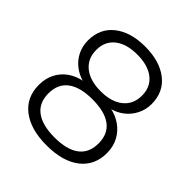

<svg xmlns="http://www.w3.org/2000/svg" viewBox="-195 -848 991 991"><g transform="rotate(45 300.0 -352.5)"><path d="M300 8Q184 8 117.5 -43Q51 -94 51 -185Q51 -232 70 -269Q89 -306 123.5 -330Q158 -354 204 -362V-358Q164 -368 133 -392Q102 -416 85 -451Q68 -486 68 -526Q68 -614 131 -663.5Q194 -713 300 -713Q406 -713 469.5 -663.5Q533 -614 533 -526Q533 -486 515.5 -451Q498 -416 467.5 -392Q437 -368 396 -358V-362Q440 -354 474.5 -330Q509 -306 529 -269Q549 -232 549 -185Q549 -94 483 -43Q417 8 300 8ZM300 -50Q390 -50 436.5 -85Q483 -120 483 -189Q483 -258 436.5 -293Q390 -328 300 -328Q211 -328 164 -293Q117 -258 117 -189Q117 -120 164 -85Q211 -50 300 -50ZM300 -387Q378 -387 422.5 -423Q467 -459 467 -522Q467 -585 422.5 -620Q378 -655 300 -655Q222 -655 177.5 -620Q133 -585 133 -522Q133 -459 177.5 -423Q222 -387 300 -387Z"/></g></svg>

Font: Nunito Sans 9pt Light
Style: Regular
Weight: 300
Version: Version 3.101;gftools[0.9.27]